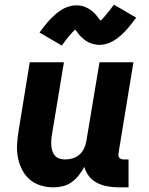

<svg xmlns="http://www.w3.org/2000/svg" viewBox="-20 -798 640 826"><path d="M210 8Q181 8 154 -0.5Q127 -9 107 -26.5Q87 -44 74.5 -69Q62 -94 57 -121Q52 -148 53.5 -177Q55 -206 60 -235L108 -530H255L203 -216Q201 -204 200.5 -192Q200 -180 201 -168.5Q202 -157 206 -146Q210 -135 217.5 -127Q225 -119 236.5 -115.5Q248 -112 260 -112Q276 -112 291.5 -116.5Q307 -121 320 -131.5Q333 -142 340.5 -157Q348 -172 351 -188L408 -530H554L490 -140Q489 -134 489.5 -128.5Q490 -123 493.5 -119Q497 -115 502.5 -113.5Q508 -112 513 -112H533V8H493Q469 8 444.5 4Q420 0 399 -10.5Q378 -21 363.5 -39Q349 -57 343 -80Q333 -62 319.5 -44.5Q306 -27 288.5 -14.5Q271 -2 250.5 3Q230 8 210 8ZM246 -602 150 -658Q160 -671 168.5 -682.5Q177 -694 185.5 -703.5Q194 -713 202 -721Q210 -729 218 -736Q226 -743 237.5 -751Q249 -759 260 -764Q271 -769 283.5 -772Q296 -775 308 -775Q313 -775 319 -774.5Q325 -774 330.5 -773Q336 -772 341.5 -770Q347 -768 352 -765.5Q357 -763 361.5 -760.5Q366 -758 370 -755Q374 -752 379 -748Q384 -744 387.5 -740Q391 -736 394.5 -732Q398 -728 400.5 -724.5Q403 -721 406 -717Q409 -713 413 -709Q420 -716 425 -721.5Q430 -727 437 -735.5Q444 -744 452.5 -754.5Q461 -765 470 -778L566 -722Q556 -709 547.5 -698Q539 -687 530.5 -677Q522 -667 514 -659Q506 -651 498 -644Q490 -637 478.5 -629Q467 -621 456 -616Q445 -611 432.5 -608Q420 -605 408 -605Q402 -605 396.5 -605.5Q391 -606 385.5 -607.5Q380 -609 374.5 -610.5Q369 -612 364 -614.5Q359 -617 354.5 -619.5Q350 -622 346 -625Q342 -628 337 -632.5Q332 -637 328 -640.5Q324 -644 321 -648Q318 -652 315.5 -655.5Q313 -659 309.5 -663.5Q306 -668 303 -671Q296 -664 291 -658.5Q286 -653 279 -645Q272 -637 263.5 -626Q255 -615 246 -602Z"/></svg>

Font: Iosevka Curly Heavy Extended
Style: Italic
Weight: 900
Width: 7
Italic angle: -9°
Monospace: yes
Designer: Belleve Invis
Foundry: Belleve Invis
Version: Version 11.1.0; ttfautohint (v1.8.3)